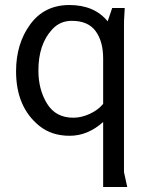

<svg xmlns="http://www.w3.org/2000/svg" viewBox="-20 -529 596 765"><path d="M474 157 487 216H391V-43Q330 12 257.5 12Q185 12 136 -28Q44 -103 44 -245Q44 -355 100.5 -432Q157 -509 256.5 -509Q356 -509 409 -444L427 -497H477L475 -462Q474 -451 474 -428ZM133 -248Q133 -172 167.5 -116Q202 -60 272 -60Q304 -60 337 -75Q370 -90 391 -115V-296Q391 -364 361 -405Q331 -446 266 -446Q219 -446 188 -412Q133 -353 133 -248Z"/></svg>

Font: Rosario
Style: Regular
Weight: 400
Designer: Hector Gatti
Foundry: Omnibus-Type
Version: Version 1.002